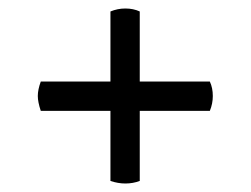

<svg xmlns="http://www.w3.org/2000/svg" viewBox="-20 -573 590 452"><path d="M481 -347Q481 -329 474 -312H309V-147Q293 -141 275 -141Q258 -141 240 -147V-312H76Q69 -333 69 -347Q69 -362 76 -381H240V-546Q257 -553 275 -553Q294 -553 309 -546V-381H474Q481 -366 481 -347Z"/></svg>

Font: Arima Madurai Black
Style: Regular
Weight: 900
Designer: Joana Correia and Natanael Gama
Foundry: NDISCOVER
Version: Version 1.020